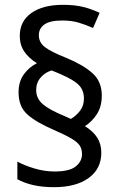

<svg xmlns="http://www.w3.org/2000/svg" viewBox="-20 -783 501 796"><path d="M57 -400Q57 -445 79 -475Q101 -505 133 -521Q99 -542 80.5 -569.5Q62 -597 62 -634Q62 -695 110 -729Q158 -763 241 -763Q289 -763 323.5 -754.5Q358 -746 393 -730L366 -667Q334 -681 305 -689.5Q276 -698 238 -698Q187 -698 164 -681.5Q141 -665 141 -637Q141 -607 166.5 -587.5Q192 -568 255 -543Q325 -514 363.5 -479.5Q402 -445 402 -387Q402 -341 381.5 -309.5Q361 -278 332 -260Q366 -239 383 -212.5Q400 -186 400 -150Q400 -83 347.5 -45Q295 -7 204 -7Q156 -7 118.5 -15.5Q81 -24 52 -40V-113Q81 -97 123 -84.5Q165 -72 206 -72Q268 -72 294 -93Q320 -114 320 -144Q320 -165 310.5 -179.5Q301 -194 275.5 -209Q250 -224 202 -245Q130 -276 93.5 -308.5Q57 -341 57 -400ZM130 -410Q130 -375 157 -351.5Q184 -328 247 -302L274 -290Q296 -303 312 -324Q328 -345 328 -375Q328 -399 317 -417.5Q306 -436 276.5 -453Q247 -470 194 -491Q167 -483 148.5 -461.5Q130 -440 130 -410Z"/></svg>

Font: Noto Sans SemiCondensed
Style: Regular
Weight: 400
Width: 4
Designer: Monotype Design Team
Foundry: Monotype Imaging Inc.
Version: Version 2.013; ttfautohint (v1.8.4.7-5d5b)